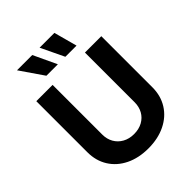

<svg xmlns="http://www.w3.org/2000/svg" viewBox="-259 -1072 1221 1221"><g transform="rotate(-45 352.0 -461.5)"><path d="M644.4 -707V-247.5Q644.4 -171.4 608 -113.2Q571.6 -54.9 505.2 -22.5Q438.9 9.9 351.9 9.9Q264.9 9.9 198.8 -22.5Q132.7 -54.9 96.3 -113.2Q59.9 -171.4 59.9 -247.5V-707H206.4V-259.9Q206.4 -219.6 224.6 -187.6Q242.9 -155.6 276 -137.3Q309 -119.1 351.9 -119.1Q395.7 -119.1 428.7 -137.3Q461.8 -155.6 479.6 -187.6Q497.3 -219.6 497.3 -259.9V-707ZM111.9 -932.8H249.2L322.8 -776H219.7ZM315.2 -932.8H448.3L490.7 -776H390.2Z"/></g></svg>

Font: Pretendard JP Variable
Style: Regular
Weight: 400
Designer: Base glyphs from Inter by Rasmus Andersson; Hangul glyphs from Noto Sans CJK(Source Han Sans) by Jang Soo-young and Kang
Foundry: Kil Hyung-jin
Version: Version 1.307;Glyphs 3.2 (3192)